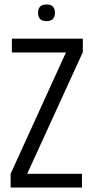

<svg xmlns="http://www.w3.org/2000/svg" viewBox="-20 -846 422 866"><path d="M33.5 -671.7H353.6V-610.7L102.7 -62.2H349.7V0H27.9V-62.2L277.5 -609.4H33.5ZM151.5 -788.2Q151.5 -804.5 159.9 -815.2Q168.4 -825.8 189.7 -825.8Q210.9 -825.8 219.4 -815.2Q228 -804.5 228 -788.2Q228 -772.1 219.4 -761.5Q210.9 -750.8 189.7 -750.8Q168.4 -750.8 159.9 -761.5Q151.5 -772.1 151.5 -788.2Z"/></svg>

Font: Khand Variable Light
Style: Regular
Weight: 300
Designer: Satya Rajpurohit
Foundry: Indian Type Foundry
Version: Version 3.000